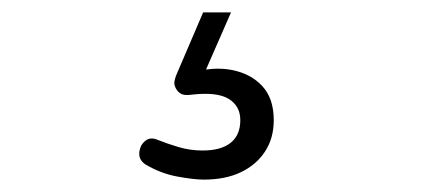

<svg xmlns="http://www.w3.org/2000/svg" viewBox="-20 -24 685 310"><path d="M309 266Q293 266 266 261Q239 256 214 241Q206 235 205 227.5Q204 220 208 211Q213 203 219.5 200.5Q226 198 235 202Q250 208 268.5 213.5Q287 219 307 219Q337 219 352.5 206.5Q368 194 368 170Q368 147 349 135.5Q330 124 288 129Q280 130 275 128.5Q270 127 266 122Q261 115 261.5 109Q262 103 266 94L308 -4H353L304 108L287 94Q324 83 354.5 89Q385 95 403.5 115Q422 135 422 170Q422 199 408 220.5Q394 242 369 254Q344 266 309 266Z"/></svg>

Font: Playwrite BE WAL ExtraLight
Style: Regular
Weight: 250
Version: Version 1.002